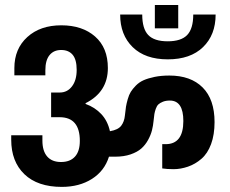

<svg xmlns="http://www.w3.org/2000/svg" viewBox="-20 -794 918 767"><path d="M692 -680.7H598.6V-774.1H692ZM460 -735.9H548.2Q548.2 -679.4 572.1 -654.2Q596 -629 649.9 -629Q703.7 -629 727.8 -654.2Q752 -679.4 752 -735.9H841.4Q841.4 -654.6 791.1 -605.8Q740.7 -556.9 650.3 -556.9Q559.9 -556.9 510 -605.8Q460 -654.6 460 -735.9ZM656.4 -492.2Q742 -492.2 789.5 -444.6Q837.1 -397 837.1 -306.3Q837.1 -255.9 823.2 -218.3Q809.3 -180.7 784.5 -159.4Q759.8 -138.1 730.5 -128.1Q701.1 -118.2 673.8 -118.2Q646.4 -118.2 628.1 -121.2V-218.1H641.6Q712.4 -218.1 712.4 -310.6Q712.4 -392.3 658.6 -392.3Q642.5 -392.3 631 -387.7Q619.5 -383.1 612.9 -377.1Q606.4 -371 602.3 -359.3Q598.2 -347.5 596.7 -338.2Q595.1 -328.8 593.4 -310.4Q591.7 -291.9 587.1 -273.5Q582.5 -255 571.5 -234.8Q560.4 -214.6 544.3 -200.5Q528.2 -186.4 501.5 -177.2Q474.8 -168.1 440.5 -168.1H415.3Q397.5 -111.2 347.3 -79.3Q297.1 -47.4 226.8 -47.4Q130.3 -47.4 77.5 -98Q24.8 -148.6 24.8 -235.9V-253.7H149.4V-232.4Q149.4 -190.7 168.5 -168.8Q187.7 -146.8 223.7 -146.8Q259.8 -146.8 279.3 -168.1Q298.9 -189.4 298.9 -231.1Q298.9 -325.8 218.1 -325.8H184.2V-424.4H218.9Q248.9 -424.4 267.6 -449Q286.3 -473.5 286.3 -514.8Q286.3 -556 270.2 -575.2Q254.1 -594.3 224.4 -594.3Q194.6 -594.3 177.9 -573.8Q161.2 -553.4 161.2 -513.5V-493H37.4V-522.2Q37.4 -599 89.1 -646Q140.7 -692.9 224.8 -692.9Q308.9 -692.9 359.9 -648.1Q410.9 -603.4 410.9 -522.2Q410.9 -426.6 321.9 -381.8V-378.8Q359.3 -365.3 384.7 -338.2Q410.1 -311 419.2 -269.8Q451.8 -275.4 464.2 -291.7Q476.5 -308 478.9 -332.1Q481.3 -356.2 483.3 -367.9Q485.2 -379.7 490.2 -397.5Q495.2 -415.3 502.4 -427Q509.6 -438.7 522.8 -452.2Q536.1 -465.7 553.6 -473.5Q571.2 -481.3 597.5 -486.8Q623.8 -492.2 656.4 -492.2Z"/></svg>

Font: Puralecka Narrow
Style: Bold
Weight: 700
Designer: Hector Gatti, Marcela Romero, Pablo Cosgaya and Nicolas Silva
Version: Version 1.004;PS 001.004;hotconv 1.0.70;makeotf.lib2.5.58329